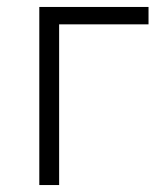

<svg xmlns="http://www.w3.org/2000/svg" viewBox="-20 -532 478 552"><path d="M93 0V-512H407V-462H150V0Z"/></svg>

Font: IBM Plex Sans Light
Style: Regular
Weight: 300
Designer: Mike Abbink, Paul van der Laan, Pieter van Rosmalen
Foundry: Bold Monday
Version: Version 3.201